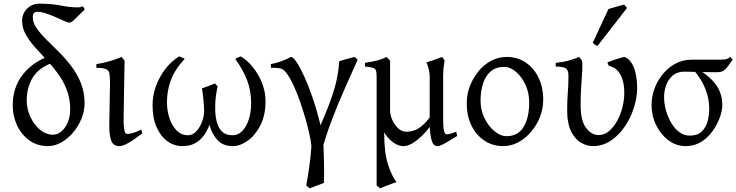

<svg xmlns="http://www.w3.org/2000/svg" viewBox="-20 -778 3996 1042"><path d="M357 -655Q349 -655 329 -664Q309 -673 283 -684.5Q257 -696 230.5 -705Q204 -714 182 -714Q171 -714 164.5 -707.5Q158 -701 158 -685Q158 -655 178 -626Q198 -597 230.5 -564.5Q263 -532 299 -496.5Q335 -461 367 -419Q399 -377 419 -327Q439 -277 439 -218Q439 -175 422 -133.5Q405 -92 376.5 -58.5Q348 -25 312.5 -5Q277 15 241 15Q181 15 137.5 -17.5Q94 -50 71.5 -100Q49 -150 49 -206Q49 -302 102 -371Q155 -440 243 -472Q247 -466 249.5 -456Q252 -446 252 -439Q252 -436 251 -432Q184 -404 154.5 -351.5Q125 -299 125 -233Q125 -187 144.5 -144.5Q164 -102 196.5 -74.5Q229 -47 268 -47Q292 -47 313 -64.5Q334 -82 347.5 -113.5Q361 -145 361 -185Q361 -243 342 -291.5Q323 -340 293.5 -380Q264 -420 230.5 -455.5Q197 -491 167.5 -524.5Q138 -558 119 -592.5Q100 -627 100 -666Q100 -704 127 -731Q154 -758 194 -758Q261 -758 310 -748Q359 -738 401 -738Q417 -738 428 -744Q432 -742 434 -737.5Q436 -733 440 -727Q405 -692 386 -673.5Q367 -655 357 -655Z M752 -54Q707 -19 676.5 -2Q646 15 629 15Q596 15 584.5 -12.5Q573 -40 573 -100L577 -327Q577 -361 574 -378.5Q571 -396 555 -403Q539 -410 503 -410V-430Q535 -435 571.5 -445Q608 -455 640 -469L656 -449L651 -148Q650 -104 653 -83Q656 -62 660.5 -56.5Q665 -51 672 -51Q680 -51 698.5 -55.5Q717 -60 747 -75Z M1243 15Q1188 15 1157.5 -21Q1127 -57 1117 -101Q1106 -72 1088.5 -46Q1071 -20 1042 -2.5Q1013 15 970 15Q925 15 888.5 -11.5Q852 -38 830 -87.5Q808 -137 808 -207Q808 -260 826.5 -311Q845 -362 877.5 -404Q910 -446 952 -472Q955 -470 967 -466Q979 -462 982 -458Q927 -399 906.5 -341Q886 -283 886 -224Q886 -178 899.5 -137Q913 -96 938.5 -70Q964 -44 1000 -44Q1024 -44 1043.5 -63.5Q1063 -83 1075 -113Q1087 -143 1088 -175Q1087 -211 1083 -247Q1079 -283 1076 -298Q1097 -306 1114.5 -312.5Q1132 -319 1147 -325Q1151 -320 1156 -315Q1161 -310 1161 -310Q1161 -310 1154 -272Q1147 -234 1148 -178Q1149 -146 1157 -115Q1165 -84 1185 -64Q1205 -44 1242 -44Q1273 -44 1296 -68.5Q1319 -93 1331 -132.5Q1343 -172 1343 -216Q1343 -285 1321.5 -341.5Q1300 -398 1257 -458Q1261 -462 1272 -466Q1283 -470 1287 -472Q1324 -449 1354 -411.5Q1384 -374 1402.5 -326.5Q1421 -279 1421 -229Q1421 -153 1393.5 -98.5Q1366 -44 1324.5 -14.5Q1283 15 1243 15Z M1642 229Q1650 187 1656.5 140.5Q1663 94 1666.5 58Q1670 22 1670 15Q1668 -10 1659.5 -48.5Q1651 -87 1638 -133Q1625 -179 1609 -225Q1593 -271 1575 -310.5Q1557 -350 1539 -375.5Q1521 -401 1507 -405Q1490 -410 1470.5 -410Q1451 -410 1451 -410L1450 -430Q1478 -435 1507 -445.5Q1536 -456 1559 -469Q1571 -469 1590 -440.5Q1609 -412 1631 -363.5Q1653 -315 1674 -255Q1695 -195 1711 -132.5Q1727 -70 1734 -13Q1735 -3 1736 25Q1737 53 1738 88Q1739 123 1739 157Q1739 191 1738 215Q1720 222 1698.5 229.5Q1677 237 1660 244Q1656 240 1642 229ZM1685 -17Q1717 -92 1746 -161Q1775 -230 1795.5 -299.5Q1816 -369 1821 -446Q1841 -452 1864.5 -458.5Q1888 -465 1905 -469L1921 -454Q1887 -379 1849.5 -294Q1812 -209 1779 -122Q1746 -35 1725 46Q1725 46 1717 34.5Q1709 23 1699.5 8.5Q1690 -6 1685 -17Z M2461 -40Q2432 -22 2400.5 -3.5Q2369 15 2353 15Q2330 15 2321 -22Q2312 -59 2312 -105Q2312 -110 2312 -136Q2312 -162 2312 -198.5Q2312 -235 2312 -272Q2312 -309 2312 -334.5Q2312 -360 2312 -365Q2312 -381 2306 -406Q2300 -431 2293 -439Q2337 -452 2379 -469L2393 -450Q2391 -438 2388.5 -419.5Q2386 -401 2385 -371Q2385 -367 2385 -343.5Q2385 -320 2385 -287Q2385 -254 2385 -220.5Q2385 -187 2385 -162Q2385 -137 2385 -131Q2385 -86 2389.5 -67.5Q2394 -49 2405 -49Q2415 -49 2427.5 -53Q2440 -57 2456 -63ZM2342 -129Q2294 -59 2249 -22Q2204 15 2170 15Q2136 15 2102 -14.5Q2068 -44 2046 -96Q2024 -148 2024 -216Q2024 -220 2024 -241Q2024 -262 2024 -288Q2024 -314 2024 -334.5Q2024 -355 2024 -357Q2024 -383 2021 -394Q2018 -405 2005 -409.5Q1992 -414 1961 -417V-437Q1999 -443 2026 -449.5Q2053 -456 2078 -469Q2079 -469 2086 -461Q2093 -453 2097 -448Q2097 -447 2097 -427.5Q2097 -408 2097 -378.5Q2097 -349 2097 -315Q2097 -281 2097 -251Q2097 -221 2097 -201Q2097 -181 2097 -179Q2097 -156 2108 -129.5Q2119 -103 2139.5 -83Q2160 -63 2187 -63Q2206 -63 2228.5 -70.5Q2251 -78 2277 -101Q2303 -124 2334 -173ZM2065 -57Q2065 52 2086 115.5Q2107 179 2132 210Q2122 213 2104 220Q2086 227 2068.5 233.5Q2051 240 2043 244L2024 229Q2024 227 2024 198.5Q2024 170 2024 125Q2024 80 2024 26.5Q2024 -27 2024 -81.5Q2024 -136 2024 -183Q2024 -230 2024 -261.5Q2024 -293 2024 -301Q2024 -301 2033 -287Q2042 -273 2052.5 -255Q2063 -237 2065 -225Q2065 -194 2065 -170.5Q2065 -147 2065 -121Q2065 -95 2065 -57Z M2711 15Q2653 15 2608 -15.5Q2563 -46 2538 -98Q2513 -150 2513 -217Q2513 -266 2530 -310.5Q2547 -355 2577 -391.5Q2607 -428 2646.5 -448.5Q2686 -469 2730 -469Q2789 -469 2833.5 -438.5Q2878 -408 2903 -356Q2928 -304 2928 -237Q2928 -188 2910.5 -143.5Q2893 -99 2862.5 -63Q2832 -27 2793 -6Q2754 15 2711 15ZM2716 -415Q2671 -415 2643 -390.5Q2615 -366 2601.5 -324.5Q2588 -283 2588 -231Q2588 -180 2609.5 -136.5Q2631 -93 2663.5 -66Q2696 -39 2730 -39Q2791 -39 2821.5 -89Q2852 -139 2852 -223Q2852 -274 2832 -317.5Q2812 -361 2780.5 -388Q2749 -415 2716 -415Z M3058 -181Q3058 -232 3061.5 -272.5Q3065 -313 3065 -367Q3065 -394 3053.5 -405Q3042 -416 2996 -417V-437Q3060 -442 3123 -469L3138 -450Q3142 -434 3140 -397Q3138 -360 3134.5 -311.5Q3131 -263 3131 -209Q3131 -122 3161 -83.5Q3191 -45 3228 -45Q3261 -45 3287 -68Q3313 -91 3331.5 -126Q3350 -161 3359 -200Q3368 -239 3368 -271Q3369 -330 3348.5 -370.5Q3328 -411 3284 -421L3276 -439Q3294 -447 3322 -456Q3350 -465 3368 -469Q3400 -459 3419 -414Q3438 -369 3438 -297Q3437 -245 3419.5 -191Q3402 -137 3370 -90Q3338 -43 3294 -14Q3250 15 3198 15Q3166 15 3134 -3Q3102 -21 3080 -64Q3058 -107 3058 -181ZM3223 -529Q3215 -531 3210 -534.5Q3205 -538 3197 -546L3282 -729Q3298 -734 3323.5 -741Q3349 -748 3367 -753L3383 -735Z M3693 -389Q3656 -389 3632 -369Q3608 -349 3596 -317.5Q3584 -286 3584 -250Q3584 -215 3594.5 -178Q3605 -141 3623.5 -110Q3642 -79 3667.5 -60.5Q3693 -42 3724 -42Q3765 -42 3788 -64Q3811 -86 3820 -119Q3829 -152 3829 -186Q3829 -235 3815 -276Q3801 -317 3781.5 -348Q3762 -379 3745 -396Q3746 -396 3756 -394.5Q3766 -393 3778 -390.5Q3790 -388 3797 -384Q3851 -345 3875.5 -303Q3900 -261 3900 -207Q3900 -178 3886.5 -140.5Q3873 -103 3848 -67.5Q3823 -32 3786 -8.5Q3749 15 3702 15Q3649 15 3607 -17Q3565 -49 3540.5 -99.5Q3516 -150 3516 -210Q3516 -255 3532.5 -298.5Q3549 -342 3578 -377Q3607 -412 3646.5 -433Q3686 -454 3732 -454Q3774 -454 3807.5 -454Q3841 -454 3881 -454Q3901 -454 3910.5 -455Q3920 -456 3927 -459Q3934 -462 3944 -469L3956 -455Q3936 -424 3923.5 -409.5Q3911 -395 3899.5 -390.5Q3888 -386 3871 -386Q3853 -386 3827 -386.5Q3801 -387 3774.5 -387.5Q3748 -388 3726 -388.5Q3704 -389 3693 -389Z"/></svg>

Font: ChillKai
Style: Regular
Weight: 400
Designer: ChillType
Foundry: 寒蝉字型
Version: Version 2.000